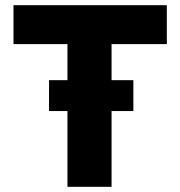

<svg xmlns="http://www.w3.org/2000/svg" viewBox="-20 -720 695 740"><path d="M410 -292V0H240V-292H169V-411H240V-550H32V-700H623V-550H410V-411H494V-292Z"/></svg>

Font: Mach
Style: Bold
Weight: 700
Version: Version 1.002